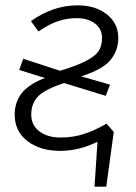

<svg xmlns="http://www.w3.org/2000/svg" viewBox="-20 -554 508 719"><path d="M379 -91 406 -60 378 145H334L345 -23Q275 11 205 11Q131 11 83 -25.5Q35 -62 35 -125Q35 -171 61 -204.5Q87 -238 148 -262L52 -292L67 -334L205 -289Q271 -309 304.5 -327Q338 -345 350 -364Q362 -383 362 -412Q362 -446 335.5 -466Q309 -486 267 -486Q229 -486 195 -474Q161 -462 124 -436L96 -475Q179 -534 270 -534Q338 -534 380.5 -500Q423 -466 423 -412Q423 -365 394 -329.5Q365 -294 284 -268L392 -237L376 -195L220 -243Q147 -219 122 -192.5Q97 -166 97 -125Q97 -85 127.5 -62Q158 -39 207 -39Q254 -39 295 -52.5Q336 -66 379 -91Z"/></svg>

Font: Fira Sans Light
Style: Italic
Weight: 300
Italic angle: -8°
Designer: bBox Type GmbH & Carrois Corporate GbR & Edenspiekermann AG
Foundry: bBox Type GmbH & Carrois Corporate GbR & Edenspiekermann AG
Version: Version 4.301